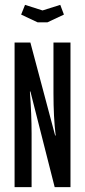

<svg xmlns="http://www.w3.org/2000/svg" viewBox="-20 -770 350 790"><path d="M40 -595H105L207 -212L209 -213Q200 -287 200 -387V-595H270V0H205L105 -394L103 -393Q110 -299 110 -220V0H40ZM135 -678 67 -710 83 -750 155 -727 228 -750 243 -710 175 -678Z"/></svg>

Font: Exetegue
Style: Regular
Weight: 400
Designer: Fábio Duarte Martins
Foundry: Fábio Duarte Martins
Version: Version 0.001